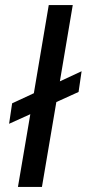

<svg xmlns="http://www.w3.org/2000/svg" viewBox="-20 -740 343 760"><path d="M28 -331 114 -371 173 -720H268L217 -418L303 -458L291 -376L203 -336L146 0H51L100 -288L16 -250Z"/></svg>

Font: Oak Sans Medium
Style: Italic
Weight: 500
Italic angle: -9.49998°
Foundry: Erik Kennedy, Walven
Version: Version 1.000